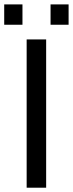

<svg xmlns="http://www.w3.org/2000/svg" viewBox="-45 -874 340 894"><path d="M79.1 -690.4H169.9V0H79.1ZM-25.4 -853.5H59.6V-758.8H-25.4ZM190.4 -853.5H274.4V-758.8H190.4Z"/></svg>

Font: Dinish Expanded
Style: Regular
Weight: 400
Width: 7
Designer: Charles Nix
Foundry: Playbeing
Version: Version 2.005; ttfautohint (v1.8.3)